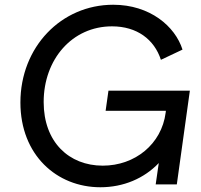

<svg xmlns="http://www.w3.org/2000/svg" viewBox="-20 -777 848 809"><path d="M403 12C500 12 587 -25 649 -90L636 0H725L780 -395H437L425 -310H679L678 -302C661 -170 549 -79 413 -79C271 -79 164 -178 164 -347C164 -527 284 -666 452 -666C557 -666 630 -611 658 -525L749 -568C718 -666 612 -757 457 -757C238 -757 66 -579 66 -345C66 -124 219 12 403 12Z"/></svg>

Font: Mluvka Medium
Style: Italic
Weight: 500
Italic angle: -8°
Designer: Modified by Jiří Krblich, Original typeface by Gumpita Rahayu
Foundry: Gumpita Rahayu & Jiří Krblich
Version: Version 2.000;Glyphs 3.1.1 (3134)